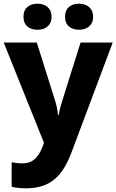

<svg xmlns="http://www.w3.org/2000/svg" viewBox="-21 -779 630 1039"><path d="M106 -688C106 -640 139 -618 182 -618C223 -618 258 -640 258 -688C258 -737 223 -759 182 -759C139 -759 106 -737 106 -688ZM331 -688C331 -640 364 -618 407 -618C447 -618 483 -640 483 -688C483 -737 447 -759 407 -759C364 -759 331 -737 331 -688ZM-1 -549 217 -6 210 13C190 63 163 105 101 105C78 105 56 102 42 99V232C60 236 84 240 119 240C255 240 319 171 367 43L589 -549H415L316 -234C309 -213 301 -184 297 -157H293C291 -183 284 -213 277 -235L178 -549Z"/></svg>

Font: Noto Sans Lao ExtraBold
Style: Regular
Weight: 800
Designer: Monotype Design Team
Foundry: Monotype Imaging Inc.
Version: Version 2.003